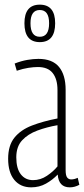

<svg xmlns="http://www.w3.org/2000/svg" viewBox="-20 -795 361 825"><path d="M15 -113Q15 -170 42 -203.5Q69 -237 117 -255.5Q165 -274 227 -286V-408Q227 -455 206.5 -481Q186 -507 143 -507Q125 -507 102 -503.5Q79 -500 52 -491L43 -522Q71 -533 97 -537.5Q123 -542 145 -542Q205 -542 233.5 -507.5Q262 -473 262 -409V-64Q262 -41 268.5 -32.5Q275 -24 286 -24Q299 -24 314 -31L321 -1Q301 10 280 10Q232 10 228 -45Q206 -22 177.5 -6Q149 10 114 10Q68 10 41.5 -22Q15 -54 15 -113ZM50 -119Q50 -71 69.5 -46Q89 -21 122 -21Q154 -21 181.5 -39.5Q209 -58 227 -80V-257Q181 -249 140.5 -234Q100 -219 75 -192Q50 -165 50 -119ZM151 -614Q85 -614 85 -695Q85 -775 151 -775Q217 -775 217 -695Q217 -614 151 -614ZM151 -637Q191 -637 191 -695Q191 -752 151 -752Q111 -752 111 -695Q111 -637 151 -637Z"/></svg>

Font: Georama Condensed ExtraLight
Style: Regular
Weight: 200
Width: 3
Designer: Jean-Baptiste Levee
Foundry: Production Type
Version: Version 1.000